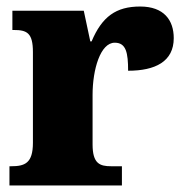

<svg xmlns="http://www.w3.org/2000/svg" viewBox="-20 -569 567 589"><path d="M9 0H354V-59H321C286 -59 264 -67 264 -126V-278C264 -356 288 -438 332 -438C367 -438 373 -407 373 -352C456 -352 513 -380 513 -452C513 -507 483 -549 410 -549C336 -549 293 -518 261 -442H257L237 -536H18V-477H22C63 -477 81 -468 81 -409V-131C81 -68 56 -59 14 -59H9Z"/></svg>

Font: Noto Serif Tamil SemiCondensed Black
Style: Italic
Weight: 900
Width: 4
Italic angle: -12°
Designer: Indian Type Foundry, Tom Grace, and the Monotype Design Team
Foundry: Monotype Imaging Inc.
Version: Version 2.003